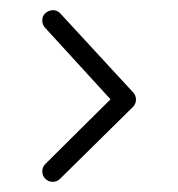

<svg xmlns="http://www.w3.org/2000/svg" viewBox="-20 -488 350 377"><path d="M241 -307Q247 -301 247 -292.5Q247 -284 241 -278L98 -137Q92 -131 83.5 -131Q75 -131 69 -137Q63 -143 63 -151.5Q63 -160 69 -166L197 -293L69 -433Q63 -439 63 -448Q63 -457 69.5 -462.5Q76 -468 84.5 -468Q93 -468 99 -461Z"/></svg>

Font: Soda Fountain
Style: ThinOblique
Weight: 400
Version: Version 1.0